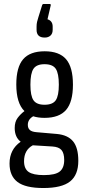

<svg xmlns="http://www.w3.org/2000/svg" viewBox="-20 -753 439 966"><path d="M204 -160Q172 -160 147 -168Q120 -152 120 -125Q120 -108 130 -99Q140 -90 163 -88L266 -79Q321 -74 347.5 -42Q374 -10 374 56Q374 127 332.5 160Q291 193 198 193Q108 193 68 162.5Q28 132 28 70Q28 -1 84 -40Q54 -63 54 -109Q54 -140 68.5 -159.5Q83 -179 103 -194Q62 -234 62 -328Q62 -415 96.5 -455Q131 -495 205 -495Q278 -495 312.5 -455Q347 -415 347 -327Q347 -240 312.5 -200Q278 -160 204 -160ZM204 -226Q245 -226 260.5 -248.5Q276 -271 276 -327Q276 -384 260.5 -407Q245 -430 204 -430Q164 -430 148.5 -407Q133 -384 133 -327Q133 -271 148.5 -248.5Q164 -226 204 -226ZM101 58Q101 96 124 112Q147 128 201 128Q258 128 280.5 110Q303 92 303 52Q303 18 289.5 2Q276 -14 243 -16L145 -22Q101 2 101 58ZM205 -564Q164 -564 164 -603V-619Q164 -632 166.5 -643Q169 -654 173 -666L192 -727Q194 -733 200 -733H230Q237 -733 235 -725L219 -656Q245 -648 245 -619V-603Q245 -584 234 -574Q223 -564 205 -564Z"/></svg>

Font: Sofia Sans Cond
Style: Regular
Weight: 400
Width: 3
Designer: Botio Nikoltchev, Ani Petrova
Foundry: lettersoup
Version: Version 4.100; ttfautohint (v1.8.3)